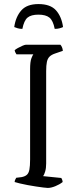

<svg xmlns="http://www.w3.org/2000/svg" viewBox="-20 -924 380 944"><path d="M215 0Q209 0 193.5 -2Q178 -4 157.5 -7Q137 -10 116 -14Q95 -18 78 -22Q61 -26 52 -29Q52 -35 55 -41Q58 -47 60 -50L85 -53Q102 -56 111.5 -64Q121 -72 124.5 -90Q128 -108 128 -140V-584Q128 -621 134.5 -637.5Q141 -654 144 -657H61Q59 -661 56.5 -664.5Q54 -668 52 -677Q57 -682 68 -688Q79 -694 90.5 -699Q102 -704 107 -704H277Q281 -700 284.5 -692.5Q288 -685 289 -674L251 -661Q233 -655 223.5 -645.5Q214 -636 210.5 -619.5Q207 -603 207 -574V-120Q207 -97 202 -80.5Q197 -64 192 -58L281 -49Q283 -47 285.5 -40.5Q288 -34 288 -29Q273 -17 252 -8.5Q231 0 215 0ZM169 -904Q228 -904 255.5 -873Q283 -842 290 -791Q284 -788 273.5 -785Q263 -782 249 -782Q241 -823 223 -837.5Q205 -852 169 -852Q133 -852 115.5 -837.5Q98 -823 90 -782Q77 -782 67 -785Q57 -788 50 -791Q57 -841 84.5 -872.5Q112 -904 169 -904Z"/></svg>

Font: Texturina 12pt ExtraLight
Style: Regular
Weight: 250
Designer: Guillermo Torres Carreño
Foundry: Omnibus-Type
Version: Version 1.002